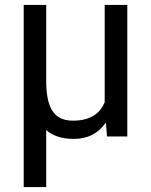

<svg xmlns="http://www.w3.org/2000/svg" viewBox="-20 -548 606 771"><path d="M165.5 -528.3V-219.2Q166 -139.6 191.2 -101.6Q216.3 -63.5 272.9 -63.5Q370.1 -63.5 400.4 -137.7V-528.3H491.2V0H409.7L405.3 -56.2Q359.9 9.8 276.9 9.8Q205.1 9.8 165.5 -25.9V203.1H75.2V-528.3Z"/></svg>

Font: Vazir
Style: Regular
Weight: 400
Designer: Saber Rastikerdar
Foundry: Saber Rastikerdar
Version: Version 30.0.0